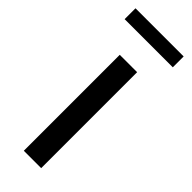

<svg xmlns="http://www.w3.org/2000/svg" viewBox="-236 -726 750 750"><g transform="rotate(45 139.5 -351.0)"><path d="M91 -530H187V0H91ZM6 -702H272V-642H6Z"/></g></svg>

Font: Idrija
Style: Regular
Weight: 500
Designer: Julieta Ulanovsky
Foundry: Julieta Ulanovsky
Version: Version 7.200